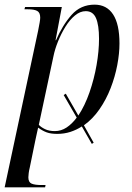

<svg xmlns="http://www.w3.org/2000/svg" viewBox="-34 -566 566 826"><path d="M361 53 318 -22Q295 -7 268.5 1.5Q242 10 212 10Q185 10 167 3.5Q149 -3 130 -17Q126 0 123.5 12.5Q121 25 118 38L94 155Q91 167 89.5 178.5Q88 190 88 197Q88 218 102 224Q116 230 144 230H162L160 240H-14L130 -434Q134 -454 136.5 -468.5Q139 -483 139 -490Q139 -512 126 -519Q113 -526 86 -526H71L74 -536H232L205 -393H207Q235 -458 274 -502Q313 -546 373 -546Q425 -546 452.5 -504Q480 -462 480 -379Q480 -336 470.5 -286Q461 -236 442 -187Q423 -138 394 -96Q365 -54 327 -27L369 48ZM202 -2Q229 -2 252.5 -17.5Q276 -33 296 -60L240 -157L249 -163L303 -69Q331 -111 351 -168.5Q371 -226 381.5 -286.5Q392 -347 392 -399Q392 -458 379 -488Q366 -518 335 -518Q311 -518 288.5 -499.5Q266 -481 247.5 -451Q229 -421 215.5 -387.5Q202 -354 196 -324L133 -29Q142 -19 159.5 -10.5Q177 -2 202 -2Z"/></svg>

Font: Noto Serif Display Condensed
Style: Italic
Weight: 400
Width: 3
Italic angle: -12°
Designer: Monotype Design Team
Foundry: Monotype Imaging Inc.
Version: Version 2.009